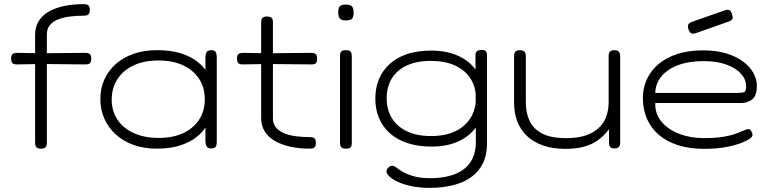

<svg xmlns="http://www.w3.org/2000/svg" viewBox="-20 -709 3726 930"><path d="M177 11Q167 11 161 8Q155 5 152.5 -2Q150 -9 150 -20V-540Q150 -578 167 -606Q184 -634 216 -652.5Q248 -671 291 -680Q334 -689 385 -689Q396 -689 402.5 -686.5Q409 -684 412 -678Q415 -672 415 -661Q415 -651 412 -644.5Q409 -638 402.5 -635.5Q396 -633 384 -633Q348 -633 315.5 -628.5Q283 -624 259 -614Q235 -604 221 -586.5Q207 -569 207 -542V-17Q207 -7 204 -0.5Q201 6 194.5 8.5Q188 11 177 11ZM64 -453 178 -451 392 -453Q403 -453 409.5 -450.5Q416 -448 419 -442Q422 -436 422 -426Q422 -415 419.5 -408.5Q417 -402 411 -399.5Q405 -397 394 -397L178 -399L62 -397Q46 -397 40 -403.5Q34 -410 34 -426Q34 -441 41 -447Q48 -453 64 -453Z M1003 10Q989 10 983 3Q977 -4 975 -23V-92Q961 -68 930.5 -44Q900 -20 852.5 -4.5Q805 11 739 11Q677 11 627 -7Q577 -25 541 -57.5Q505 -90 485.5 -134Q466 -178 466 -230Q466 -281 485.5 -324Q505 -367 541 -399Q577 -431 627.5 -448.5Q678 -466 739 -466Q800 -466 844.5 -454Q889 -442 921.5 -420.5Q954 -399 975 -371V-429Q975 -449 981.5 -457.5Q988 -466 1004 -466Q1014 -466 1019.5 -462.5Q1025 -459 1027.5 -451Q1030 -443 1030 -429V-23Q1030 -11 1027.5 -3.5Q1025 4 1019 7Q1013 10 1003 10ZM749 -41Q819 -41 869 -65Q919 -89 945.5 -131Q972 -173 972 -228Q972 -285 944.5 -327Q917 -369 867 -392.5Q817 -416 747 -416Q677 -416 626.5 -392Q576 -368 548.5 -325Q521 -282 521 -226Q521 -172 548.5 -130Q576 -88 627.5 -64.5Q679 -41 749 -41Z M1480 11Q1429 11 1386 1.5Q1343 -8 1311 -26.5Q1279 -45 1262 -73Q1245 -101 1245 -138V-598Q1245 -610 1247.5 -616.5Q1250 -623 1256 -626Q1262 -629 1272 -629Q1283 -629 1289.5 -626.5Q1296 -624 1299 -618Q1302 -612 1302 -601V-136Q1302 -110 1316 -92.5Q1330 -75 1354 -64.5Q1378 -54 1410.5 -49.5Q1443 -45 1479 -45Q1491 -45 1497.5 -42.5Q1504 -40 1507 -34Q1510 -28 1510 -17Q1510 -6 1507 0Q1504 6 1497.5 8.5Q1491 11 1480 11ZM1158 -453 1272 -451 1486 -453Q1497 -453 1503.5 -450.5Q1510 -448 1513 -442Q1516 -436 1516 -426Q1516 -415 1513.5 -408.5Q1511 -402 1505 -399.5Q1499 -397 1488 -397L1272 -399L1156 -397Q1140 -397 1134 -403.5Q1128 -410 1128 -426Q1128 -441 1135 -447Q1142 -453 1158 -453Z M1655 11Q1645 11 1638.5 8Q1632 5 1629.5 -1.5Q1627 -8 1627 -19V-437Q1627 -448 1629.5 -454.5Q1632 -461 1638.5 -463.5Q1645 -466 1656 -466Q1667 -466 1673 -463Q1679 -460 1681.5 -453.5Q1684 -447 1684 -435V-18Q1684 -7 1681.5 -0.5Q1679 6 1672.5 8.5Q1666 11 1655 11ZM1655 -610Q1641 -610 1633 -614Q1625 -618 1621.5 -627Q1618 -636 1618 -650Q1618 -664 1621.5 -672Q1625 -680 1633.5 -683.5Q1642 -687 1656 -687Q1670 -687 1678 -683Q1686 -679 1689.5 -670.5Q1693 -662 1693 -647Q1693 -634 1689.5 -625.5Q1686 -617 1678 -613.5Q1670 -610 1655 -610Z M2061 201Q2011 201 1972 192.5Q1933 184 1906.5 171.5Q1880 159 1866 145.5Q1852 132 1852 123Q1852 116 1853.5 113Q1855 110 1858 106Q1866 98 1869.5 96Q1873 94 1881 94Q1889 94 1900.5 103Q1912 112 1932.5 124Q1953 136 1985 145Q2017 154 2064 154Q2111 154 2151.5 144.5Q2192 135 2222 114Q2252 93 2268.5 59.5Q2285 26 2285 -22L2283 -439Q2283 -455 2290 -461Q2297 -467 2313 -467Q2323 -467 2328.5 -464.5Q2334 -462 2336.5 -456Q2339 -450 2339 -439V-15Q2339 42 2318.5 83Q2298 124 2261 150Q2224 176 2173 188.5Q2122 201 2061 201ZM2070 1Q2005 1 1954.5 -15.5Q1904 -32 1869 -63Q1834 -94 1816 -136.5Q1798 -179 1798 -231Q1798 -284 1816 -326.5Q1834 -369 1868.5 -400Q1903 -431 1953.5 -447.5Q2004 -464 2068 -464Q2129 -464 2177 -447.5Q2225 -431 2258.5 -400Q2292 -369 2309.5 -326.5Q2327 -284 2327 -232Q2327 -162 2296.5 -109.5Q2266 -57 2208.5 -28Q2151 1 2070 1ZM2068 -50Q2137 -50 2185 -73Q2233 -96 2259 -137.5Q2285 -179 2285 -234Q2285 -288 2259 -328.5Q2233 -369 2184.5 -391.5Q2136 -414 2067 -414Q1998 -414 1950 -391.5Q1902 -369 1877.5 -328.5Q1853 -288 1853 -233Q1853 -178 1878 -137Q1903 -96 1951 -73Q1999 -50 2068 -50Z M2719 12Q2658 12 2611.5 -4Q2565 -20 2533.5 -49.5Q2502 -79 2486 -120Q2470 -161 2470 -212V-437Q2470 -448 2473 -454Q2476 -460 2482 -463Q2488 -466 2498 -466Q2508 -466 2514.5 -463Q2521 -460 2524 -453.5Q2527 -447 2527 -436V-211Q2527 -163 2545 -124Q2563 -85 2605.5 -62.5Q2648 -40 2721 -40Q2795 -40 2840.5 -62.5Q2886 -85 2907 -124Q2928 -163 2928 -211V-437Q2928 -448 2931 -454Q2934 -460 2940.5 -463Q2947 -466 2957 -466Q2966 -466 2972 -463Q2978 -460 2981 -453.5Q2984 -447 2984 -436V-16Q2984 -8 2981 -2Q2978 4 2972 7Q2966 10 2956 10Q2949 10 2944 8.5Q2939 7 2936 3.5Q2933 0 2931.5 -5Q2930 -10 2930 -16V-83Q2917 -66 2900 -49.5Q2883 -33 2859 -19Q2835 -5 2801 3.5Q2767 12 2719 12Z M3391 12Q3319 12 3263.5 -6Q3208 -24 3170.5 -56.5Q3133 -89 3113.5 -134Q3094 -179 3094 -234Q3094 -299 3128 -351.5Q3162 -404 3227.5 -434.5Q3293 -465 3387 -465Q3448 -465 3495.5 -451Q3543 -437 3577 -412.5Q3611 -388 3628.5 -357Q3646 -326 3646 -293Q3646 -245 3623.5 -227.5Q3601 -210 3569 -210H3154Q3152 -159 3183.5 -120.5Q3215 -82 3269.5 -61Q3324 -40 3390 -40Q3431 -40 3461.5 -43.5Q3492 -47 3513.5 -52.5Q3535 -58 3550 -63.5Q3565 -69 3575.5 -74Q3586 -79 3595 -82Q3601 -84 3608 -83Q3615 -82 3618 -75Q3625 -64 3625 -58Q3625 -52 3621 -45Q3614 -36 3583.5 -22Q3553 -8 3504 2Q3455 12 3391 12ZM3154 -259H3552Q3572 -259 3583 -262Q3594 -265 3594 -291Q3594 -324 3569.5 -351.5Q3545 -379 3499 -396Q3453 -413 3388 -413Q3316 -413 3263.5 -393Q3211 -373 3183 -338Q3155 -303 3154 -259ZM3352 -549Q3336 -544 3328.5 -547.5Q3321 -551 3315 -566Q3310 -581 3313.5 -589Q3317 -597 3331 -603L3491 -659Q3505 -664 3513.5 -659.5Q3522 -655 3526 -639Q3531 -625 3527 -617Q3523 -609 3508 -604Z"/></svg>

Font: Fredoka SemiExpanded Light
Style: Regular
Weight: 300
Width: 6
Designer: Ben Nathan
Foundry: Milena B. Brandão, Ben Nathan
Version: Version 2.001